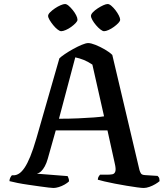

<svg xmlns="http://www.w3.org/2000/svg" viewBox="-20 -934 835 954"><path d="M246 0Q241 0 222 -2Q203 -4 176 -8Q149 -12 120.5 -16Q92 -20 67 -25Q42 -30 27 -34Q27 -43 31 -51Q35 -59 39 -63H48Q61 -63 74.5 -71.5Q88 -80 102 -100.5Q116 -121 130.5 -156.5Q145 -192 161 -247L275 -644Q284 -653 302.5 -665.5Q321 -678 343.5 -690.5Q366 -703 386.5 -711.5Q407 -720 418 -720Q432 -720 454.5 -711Q477 -702 500.5 -688.5Q524 -675 538 -661L673 -89Q676 -79 680.5 -72Q685 -65 700 -64L763 -60Q766 -56 769 -53Q772 -50 773 -34Q765 -27 751.5 -19Q738 -11 722.5 -5.5Q707 0 694 0Q685 0 662 -3Q639 -6 609.5 -11Q580 -16 551 -21.5Q522 -27 499 -32.5Q476 -38 466 -41Q466 -51 471 -58Q476 -65 477 -66H511Q527 -66 538 -68Q549 -70 553 -82Q557 -94 550 -123L514 -286H257L217 -144Q211 -123 202.5 -107.5Q194 -92 184.5 -83Q175 -74 163 -71L316 -59Q317 -56 320 -49.5Q323 -43 323 -33Q315 -25 301 -17Q287 -9 272 -4.5Q257 0 246 0ZM273 -344Q325 -344 369.5 -346Q414 -348 447 -350.5Q480 -353 497 -356L439 -613Q417 -628 395.5 -636.5Q374 -645 354 -649ZM497 -779Q490 -779 479 -787.5Q468 -796 457 -809Q446 -822 439 -834.5Q432 -847 432 -855Q432 -863 441.5 -873Q451 -883 465.5 -892.5Q480 -902 493.5 -908Q507 -914 515 -914Q523 -914 533.5 -905Q544 -896 554 -883Q564 -870 570.5 -857Q577 -844 577 -836Q577 -829 568 -819.5Q559 -810 546 -800.5Q533 -791 519.5 -785Q506 -779 497 -779ZM284 -779Q277 -779 266 -787.5Q255 -796 244.5 -809Q234 -822 226.5 -834.5Q219 -847 219 -855Q219 -863 229 -873Q239 -883 253 -892.5Q267 -902 281 -908Q295 -914 303 -914Q311 -914 321 -905.5Q331 -897 341.5 -884Q352 -871 358.5 -858Q365 -845 365 -836Q365 -829 356 -819.5Q347 -810 334 -800.5Q321 -791 307 -785Q293 -779 284 -779Z"/></svg>

Font: Texturina 12pt Medium
Style: Regular
Weight: 500
Designer: Guillermo Torres Carreño
Foundry: Omnibus-Type
Version: Version 1.002